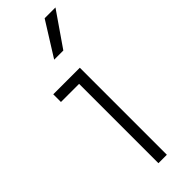

<svg xmlns="http://www.w3.org/2000/svg" viewBox="-240 -724 741 741"><g transform="rotate(-45 131.0 -353.0)"><path d="M118 0V-454L138 -433H19V-475H164V0ZM116 -567 203 -706H262L166 -567Z"/></g></svg>

Font: SUSE ExtraLight
Style: Regular
Weight: 250
Designer: Rene Bieder
Foundry: SUSE
Version: Version 1.000